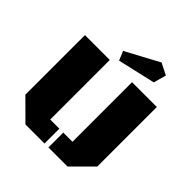

<svg xmlns="http://www.w3.org/2000/svg" viewBox="-226 -1022 1182 1182"><g transform="rotate(45 365.0 -431.0)"><path d="M677.7 -129.4 548.3 0H381.8V-129.4H461.9V-647.9H677.7ZM268.1 -129.4H347.7V0H181.6L51.8 -129.4V-647.9H268.1ZM504.4 -862.3 580.1 -824.2 557.1 -741.7 311.5 -685.5 286.6 -745.1Z"/></g></svg>

Font: Black Ops One [rus by aLiNcE]
Style: Regular
Weight: 400
Designer: James Grieshaber
Foundry: James Grieshaber
Version: Version 1.002;May 25, 2024;FontCreator 13.0.0.2680 64-bit